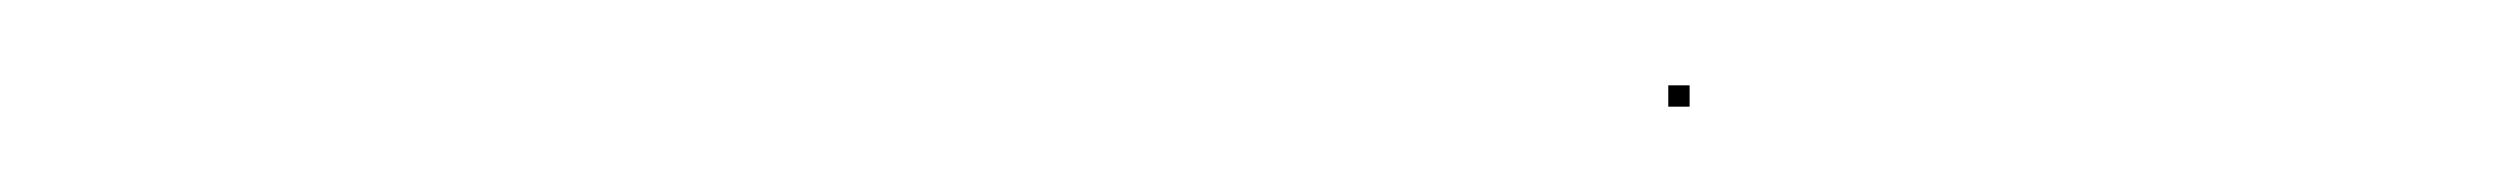

<svg xmlns="http://www.w3.org/2000/svg" viewBox="-20 -563 586 45"><path d="M371 -538V-543H376V-538Z"/></svg>

Font: FRB American Cursive Just Beginnings
Style: Italic
Weight: 400
Italic angle: -25°
Version: Version 2.0;Modular Font Editor K font №1